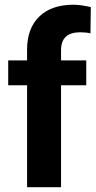

<svg xmlns="http://www.w3.org/2000/svg" viewBox="-20 -780 398 800"><path d="M234.4 0V-424.8H339.4V-528.3H234.4V-570.8C234.4 -620.6 260.7 -645.5 314 -645.5C331.1 -645.5 345.2 -644 356.9 -641.1L358.4 -750.5C330.1 -756.8 306.2 -760.3 286.6 -760.3C225.6 -760.3 177.7 -744.1 144 -711.4C109.9 -678.7 92.8 -632.3 92.8 -573.2V-528.3H14.2V-424.8H92.8V0Z"/></svg>

Font: Roboto
Style: Bold
Weight: 700
Designer: Google
Version: Version 2.137; 2017